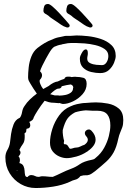

<svg xmlns="http://www.w3.org/2000/svg" viewBox="-20 -839 655 964"><path d="M159 105Q119 105 84.5 85.5Q50 66 28.5 31Q7 -4 7 -49Q7 -69 17 -86Q27 -103 30 -122Q32 -141 35.5 -166Q39 -191 48 -214Q57 -237 76 -246L80 -248Q88 -259 91 -277Q94 -295 104 -308Q114 -324 130 -339.5Q146 -355 165 -369Q156 -381 148 -394Q140 -407 132 -420Q128 -426 124.5 -433.5Q121 -441 121 -451Q121 -472 124 -500.5Q127 -529 137.5 -555.5Q148 -582 168 -598Q186 -612 204.5 -623Q223 -634 243 -641Q261 -650 281 -653Q289 -654 297.5 -656.5Q306 -659 313 -659H334Q342 -659 349.5 -660Q357 -661 364 -661Q388 -661 421 -657.5Q454 -654 486 -643.5Q518 -633 539.5 -612.5Q561 -592 561 -558Q561 -544 552.5 -523.5Q544 -503 527 -487.5Q510 -472 483 -472Q462 -472 438 -477.5Q414 -483 397.5 -499Q381 -515 381 -544Q381 -552 383.5 -558.5Q386 -565 390 -572Q400 -591 411 -591Q421 -591 421 -572Q421 -564 419.5 -558Q418 -552 418 -544Q418 -529 432.5 -522Q447 -515 464.5 -513.5Q482 -512 492 -512Q506 -512 515 -526Q524 -540 524 -558Q524 -580 505 -593Q486 -606 458.5 -612.5Q431 -619 405 -621Q379 -623 364 -623H335Q328 -623 320.5 -622Q313 -621 305 -619Q301 -618 296.5 -617.5Q292 -617 288 -615Q279 -614 270 -611Q261 -608 252 -604Q246 -600 239.5 -592Q233 -584 225 -570Q220 -562 210.5 -544.5Q201 -527 192.5 -509.5Q184 -492 181 -481L183 -479Q191 -471 191 -461Q191 -449 180 -438Q177 -431 182.5 -417Q188 -403 197 -392L224 -407Q236 -417 248 -423Q260 -429 270 -430Q278 -434 286.5 -437.5Q295 -441 303 -443Q307 -454 319 -454Q324 -454 329 -454Q334 -454 339 -452Q346 -453 352 -453.5Q358 -454 363 -453Q381 -453 398 -448.5Q415 -444 415 -418Q415 -389 394.5 -366Q374 -343 346.5 -330Q319 -317 297 -317Q292 -317 287.5 -319Q283 -321 278 -322L275 -321Q269 -321 263.5 -322Q258 -323 253 -323H251Q237 -323 225.5 -326Q214 -329 204 -333Q185 -309 170 -285.5Q155 -262 150 -251Q148 -241 141.5 -235.5Q135 -230 127 -227Q132 -219 132 -210Q132 -204 128.5 -199Q125 -194 116 -193L113 -192L111 -176Q105 -170 103 -169Q104 -165 104 -160.5Q104 -156 104 -150Q104 -128 94.5 -115.5Q85 -103 77 -86L78 -85Q83 -80 83 -73Q83 -64 73 -54Q80 -47 80 -35Q80 -32 79.5 -29Q79 -26 78 -23L77 -20H79Q93 -16 98 -5Q103 6 103.5 18.5Q104 31 106 40Q108 49 117 50L119 49Q126 40 137 40Q147 40 155.5 44.5Q164 49 172 49Q178 49 182 47.5Q186 46 192 46Q207 46 218 47.5Q229 49 244 49H245Q267 40 289 29Q311 18 338 8Q360 0 380.5 -14.5Q401 -29 442 -37Q451 -39 454.5 -41.5Q458 -44 461 -47Q487 -68 503 -97Q519 -126 526.5 -156Q534 -186 534 -209Q534 -245 519 -264Q504 -283 469 -283H445Q437 -283 428 -284Q419 -285 411 -285Q397 -284 383.5 -281.5Q370 -279 357 -275Q331 -261 318 -242.5Q305 -224 295 -186Q294 -175 296.5 -157.5Q299 -140 302 -132Q301 -128 300.5 -124Q300 -120 301 -117L302 -115H305Q316 -115 321.5 -105.5Q327 -96 331 -92Q339 -92 347 -95Q355 -98 362 -98Q373 -98 383.5 -103.5Q394 -109 404 -112Q421 -124 421 -137Q421 -147 411 -157Q406 -164 406 -170Q406 -178 412 -183.5Q418 -189 426 -189Q433 -189 439 -183Q460 -161 460 -138Q460 -122 449.5 -107.5Q439 -93 423 -82Q419 -78 416 -77Q392 -61 363.5 -53Q335 -45 315 -45Q297 -45 277.5 -53.5Q258 -62 244.5 -79Q231 -96 231 -123Q231 -154 242.5 -191Q254 -228 277 -259.5Q300 -291 334 -305Q342 -309 350 -311.5Q358 -314 366 -316Q377 -318 387.5 -320Q398 -322 409 -322Q423 -323 436 -324Q449 -325 461 -325Q490 -325 522 -319Q554 -313 576.5 -294Q599 -275 599 -236Q599 -214 594 -200Q589 -186 583.5 -173.5Q578 -161 574 -143Q565 -100 550.5 -74Q536 -48 513.5 -27.5Q491 -7 458 20Q439 35 428.5 38.5Q418 42 409.5 41Q401 40 384 45Q372 60 358.5 63Q345 66 330 74Q292 91 247 98Q202 105 159 105ZM278 -359Q291 -359 307 -362Q323 -365 335 -373.5Q347 -382 347 -398H348Q348 -411 335 -415Q325 -414 313.5 -411.5Q302 -409 290 -406Q287 -394 273 -394Q266 -394 255 -386Q244 -378 232 -366L255 -360H266Q269 -360 272 -360Q275 -360 278 -359ZM67 20 66 15H64L63 14Q65 18 67 20ZM431 -701Q414 -706 401.5 -715Q389 -724 377 -732Q367 -739 356 -746Q345 -753 337 -761Q330 -765 321.5 -770.5Q313 -776 313 -785Q313 -796 317 -807.5Q321 -819 336 -819Q344 -819 359 -806Q374 -793 391 -775Q408 -757 421.5 -741.5Q435 -726 440 -720Q445 -715 445 -710Q445 -706 441 -703Q437 -700 431 -701ZM316 -701Q299 -706 286.5 -715Q274 -724 262 -732Q252 -739 241 -746Q230 -753 222 -761Q215 -765 206.5 -770.5Q198 -776 198 -785Q198 -796 202 -807.5Q206 -819 221 -819Q229 -819 244 -806Q259 -793 276 -775Q293 -757 306.5 -741.5Q320 -726 325 -720Q330 -715 330 -710Q330 -706 326 -703Q322 -700 316 -701Z"/></svg>

Font: RU Serius
Style: Regular
Weight: 400
Designer: Robert E. Leuschke
Foundry: Robert E. Leuschke
Version: Version 1.011; ttfautohint (v1.8.3)